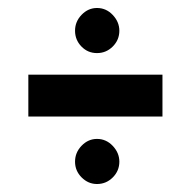

<svg xmlns="http://www.w3.org/2000/svg" viewBox="-20 -553 478 481"><path d="M223 -420Q200 -420 184 -436.5Q168 -453 168 -476Q168 -499 184.5 -516Q201 -533 223 -533Q246 -533 262.5 -515.5Q279 -498 279 -476Q279 -453 262.5 -436.5Q246 -420 223 -420ZM51 -261V-366H387V-261ZM223 -92Q201 -92 184.5 -108.5Q168 -125 168 -148Q168 -171 184.5 -188Q201 -205 223 -205Q246 -205 262.5 -187.5Q279 -170 279 -148Q279 -125 262.5 -108.5Q246 -92 223 -92Z"/></svg>

Font: Inconsolata SemiCondensed ExtraBold
Style: Regular
Weight: 800
Width: 4
Monospace: yes
Designer: Raph Levien, Cyreal, Brenton Simpson
Foundry: Raph Levien, Cyreal, Google
Version: Version 3.100; ttfautohint (v1.8.4.7-5d5b)